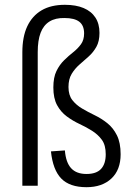

<svg xmlns="http://www.w3.org/2000/svg" viewBox="-20 -773 537 799"><path d="M340 6Q270 6 235 -30Q200 -66 192 -143L250 -147Q254 -97 276 -73Q298 -49 340 -49Q381 -49 400.5 -70Q420 -91 420 -131Q420 -169 404 -191Q388 -213 363.5 -228.5Q339 -244 311 -257Q283 -270 258 -288.5Q233 -307 217.5 -335.5Q202 -364 202 -409Q202 -451 215 -477.5Q228 -504 247 -522.5Q266 -541 285 -556Q304 -571 317 -589Q330 -607 330 -634Q330 -667 310 -682.5Q290 -698 249 -698Q211 -699 186 -683.5Q161 -668 149 -636.5Q137 -605 137 -556V0H73V-555Q73 -620 93.5 -663.5Q114 -707 153 -730Q192 -753 250 -753Q296 -753 328 -739.5Q360 -726 377 -700Q394 -674 394 -636Q394 -601 381 -578Q368 -555 349 -538Q330 -521 311 -504.5Q292 -488 278.5 -466Q265 -444 265 -411Q265 -377 281 -356.5Q297 -336 321.5 -321.5Q346 -307 374 -293.5Q402 -280 426.5 -260.5Q451 -241 466.5 -210Q482 -179 482 -131Q482 -66 443.5 -30Q405 6 340 6Z"/></svg>

Font: Pathway Extreme Condensed ExtraLight
Style: Regular
Weight: 250
Width: 3
Version: Version 1.001;gftools[0.9.26]